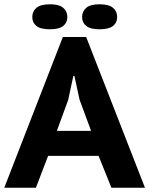

<svg xmlns="http://www.w3.org/2000/svg" viewBox="-20 -878 698 898"><path d="M441 -149H205L148 0H0L274 -705H383L658 0H501ZM246 -266H406L352 -412L328 -523H323L299 -411ZM131 -798Q131 -825 150.5 -841.5Q170 -858 214 -858Q256 -858 275.5 -841.5Q295 -825 295 -798Q295 -772 275.5 -756.5Q256 -741 214 -741Q170 -741 150.5 -756.5Q131 -772 131 -798ZM364 -798Q364 -825 383.5 -841.5Q403 -858 445 -858Q489 -858 508.5 -841.5Q528 -825 528 -798Q528 -772 508.5 -756.5Q489 -741 445 -741Q403 -741 383.5 -756.5Q364 -772 364 -798Z"/></svg>

Font: PT Sans Caption
Style: Bold
Weight: 700
Designer: A.Korolkova, O.Umpeleva, V.Yefimov
Foundry: ParaType Ltd
Version: Version 2.003W OFL